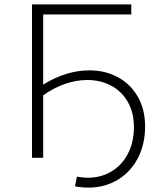

<svg xmlns="http://www.w3.org/2000/svg" viewBox="-20 -720 739 876"><path d="M388 -399Q460 -399 517.5 -368Q575 -337 608.5 -279Q642 -221 642 -143Q642 -61 608.5 2.5Q575 66 516 101Q457 136 383 136Q354 136 322 130L331 86Q359 91 380 91Q441 91 489 62Q537 33 564 -19.5Q591 -72 591 -140Q591 -206 563 -255Q535 -304 486.5 -329.5Q438 -355 378 -355Q329 -355 277.5 -337.5Q226 -320 177 -285V0H126V-700H579V-654H177V-334Q282 -399 388 -399Z"/></svg>

Font: Montserrat Alternates Light
Style: Regular
Weight: 300
Designer: Julieta Ulanovsky
Foundry: Julieta Ulanovsky
Version: Version 7.200